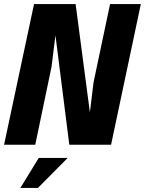

<svg xmlns="http://www.w3.org/2000/svg" viewBox="-31 -710 711 942"><path d="M660 -690 514 0H309L241 -537L222 -383L142 0H-11L136 -690H340L410 -159L428 -306L509 -690ZM159 65H301L155 212H69Z"/></svg>

Font: Decalotype ExtraBold Italic
Style: Regular
Weight: 800
Italic angle: -12°
Designer: Alfredo Marco Pradil
Foundry: Alfredo Marco Pradil
Version: Version 1.0